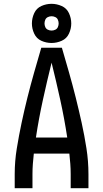

<svg xmlns="http://www.w3.org/2000/svg" viewBox="-20 -985 540 1005"><path d="M57 0H150V-74Q150 -101 152 -127.5Q154 -154 157 -181H343Q346 -154 348 -127.5Q350 -101 350 -74V0H443V-74Q443 -141 432.5 -208.5Q422 -276 407.5 -342Q393 -408 376.5 -474Q360 -540 341.5 -605Q323 -670 304 -735H196Q177 -670 158.5 -605Q140 -540 123.5 -474Q107 -408 93 -342Q79 -276 68 -208.5Q57 -141 57 -74ZM168 -265Q183 -364 204.5 -462Q226 -560 250 -657Q274 -560 295.5 -462Q317 -364 332 -265ZM250 -760Q277 -760 303 -771.5Q329 -783 341 -809Q353 -835 353 -862Q353 -890 341 -916Q329 -942 303 -953.5Q277 -965 250 -965Q222 -965 196.5 -953.5Q171 -942 159 -916Q147 -890 147 -862Q147 -835 159 -809Q171 -783 196.5 -771.5Q222 -760 250 -760ZM250 -825Q240 -825 230.5 -829.5Q221 -834 217 -843.5Q213 -853 213 -862Q213 -872 217 -881.5Q221 -891 230.5 -895.5Q240 -900 250 -900Q260 -900 269.5 -895.5Q279 -891 283 -881.5Q287 -872 287 -862Q287 -853 283 -843.5Q279 -834 269.5 -829.5Q260 -825 250 -825Z"/></svg>

Font: Iosevka SS08 Medium
Style: Regular
Weight: 500
Monospace: yes
Designer: Belleve Invis
Foundry: Belleve Invis
Version: Version 3.4.3; ttfautohint (v1.8.3)